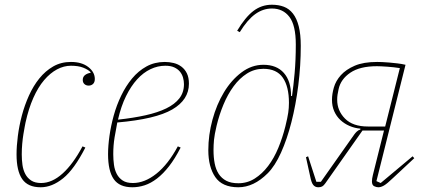

<svg xmlns="http://www.w3.org/2000/svg" viewBox="-20 -780 1800 812"><path d="M152 12Q98 12 74 -22.5Q50 -57 50 -127Q50 -162 55.5 -205Q61 -248 72.5 -291.5Q84 -335 102.5 -376Q121 -417 146.5 -448.5Q172 -480 205 -499Q238 -518 280 -518Q326 -518 353.5 -496.5Q381 -475 381 -446Q381 -432 373.5 -425Q366 -418 355 -418Q344 -418 337 -424.5Q330 -431 330 -442Q330 -455 339.5 -462.5Q349 -470 363 -472V-475Q352 -486 331.5 -494Q311 -502 280 -502Q250 -502 221 -486.5Q192 -471 166.5 -441Q141 -411 121 -366Q101 -321 88 -262Q87 -257 84.5 -244Q82 -231 79 -212.5Q76 -194 74 -172Q72 -150 72 -127Q72 -104 75 -82.5Q78 -61 87 -44Q96 -27 112 -16.5Q128 -6 154 -6Q200 -6 244.5 -46Q289 -86 329 -161L341 -156Q294 -64 247 -26Q200 12 152 12Z M540 12Q485 12 461 -22.5Q437 -57 437 -128Q437 -163 443 -205.5Q449 -248 461 -291.5Q473 -335 492.5 -375.5Q512 -416 538.5 -448Q565 -480 599.5 -499Q634 -518 677 -518Q696 -518 714.5 -513.5Q733 -509 747.5 -498Q762 -487 770.5 -469.5Q779 -452 779 -426Q779 -358 708.5 -317Q638 -276 476 -262Q470 -232 464.5 -198.5Q459 -165 459 -128Q459 -105 462 -83Q465 -61 474 -44Q483 -27 499 -16.5Q515 -6 542 -6Q592 -6 641.5 -45.5Q691 -85 732 -161L744 -156Q720 -109 695 -77Q670 -45 644 -25Q618 -5 592 3.5Q566 12 540 12ZM479 -274Q544 -281 595.5 -292.5Q647 -304 683 -321.5Q719 -339 738.5 -364Q758 -389 758 -424Q758 -438 754 -452Q750 -466 741 -477Q732 -488 717 -495Q702 -502 679 -502Q647 -502 616.5 -487.5Q586 -473 560 -444.5Q534 -416 513 -373.5Q492 -331 479 -274Z M988 12Q920 12 890.5 -31Q861 -74 861 -145Q861 -209 878.5 -273.5Q896 -338 927 -389.5Q958 -441 1001 -473.5Q1044 -506 1094 -506Q1150 -506 1180.5 -471.5Q1211 -437 1211 -374H1215Q1221 -415 1226 -470.5Q1231 -526 1231 -592Q1231 -673 1204 -708.5Q1177 -744 1130 -744Q1092 -744 1059 -720Q1026 -696 994 -644L983 -650Q1017 -707 1051.5 -733.5Q1086 -760 1130 -760Q1158 -760 1180.5 -751.5Q1203 -743 1219 -722.5Q1235 -702 1243.5 -668.5Q1252 -635 1252 -586Q1252 -502 1241.5 -419Q1231 -336 1212.5 -263.5Q1194 -191 1168.5 -134.5Q1143 -78 1112 -47Q1053 12 988 12ZM988 -5Q1026 -5 1057.5 -25Q1089 -45 1114 -78Q1139 -111 1157 -154.5Q1175 -198 1187 -246Q1196 -283 1199 -303.5Q1202 -324 1202 -345Q1202 -414 1176 -451.5Q1150 -489 1094 -489Q1056 -489 1024.5 -469Q993 -449 968 -415Q943 -381 925 -337.5Q907 -294 896 -248Q887 -210 885 -188Q883 -166 883 -145Q883 -114 888 -88.5Q893 -63 905 -44.5Q917 -26 937 -15.5Q957 -5 988 -5Z M1326 12Q1313 12 1305 2.5Q1297 -7 1292 -33L1274 -115L1283 -119L1318 -11H1337L1466 -194Q1474 -206 1479.5 -213Q1485 -220 1489.5 -224Q1494 -228 1497 -229.5Q1500 -231 1504 -232V-236Q1480 -238 1458 -247.5Q1436 -257 1419.5 -272.5Q1403 -288 1393.5 -309.5Q1384 -331 1384 -358Q1384 -382 1392 -410Q1400 -438 1421.5 -462Q1443 -486 1480 -502Q1517 -518 1575 -518Q1583 -518 1596.5 -517.5Q1610 -517 1626.5 -515.5Q1643 -514 1660.5 -512Q1678 -510 1695 -506L1572 -14L1590 -6L1725 -119L1732 -111L1643 -28Q1617 -3 1604 4.5Q1591 12 1580 12Q1572 12 1562.5 7.5Q1553 3 1553 -13Q1553 -24 1557 -40L1604 -228H1513L1356 -5Q1349 5 1342.5 8.5Q1336 12 1326 12ZM1671 -492Q1659 -494 1645 -495.5Q1631 -497 1617.5 -498Q1604 -499 1592.5 -499.5Q1581 -500 1574 -500Q1502 -500 1461.5 -472.5Q1421 -445 1412 -403Q1409 -389 1407.5 -379.5Q1406 -370 1406 -358Q1406 -312 1439 -278.5Q1472 -245 1536 -245H1609Z"/></svg>

Font: IBM Plex Serif Thin
Style: Italic
Weight: 100
Italic angle: -14°
Designer: Mike Abbink, Paul van der Laan, Pieter van Rosmalen
Foundry: Bold Monday
Version: Version 3.001